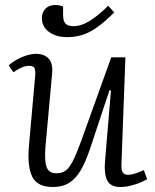

<svg xmlns="http://www.w3.org/2000/svg" viewBox="-20 -736 622 770"><path d="M15 -474Q28 -486 46.5 -496.5Q65 -507 85.5 -513.5Q106 -520 124 -520Q158 -520 175.5 -500.5Q193 -481 189 -441L162 -144Q158 -88 167.5 -64.5Q177 -41 206 -41Q227 -41 242 -51Q257 -61 271.5 -89Q286 -117 305 -169L426 -506H483L467 -77Q466 -56 471.5 -45.5Q477 -35 494 -35Q505 -35 521.5 -40Q538 -45 557 -54L570 -17Q561 -12 547.5 -6Q534 0 519 4.5Q504 9 490 11.5Q476 14 464 14Q423 14 410 -12.5Q397 -39 401 -87L425 -373L419 -374L342 -142Q324 -88 304 -53.5Q284 -19 257 -2.5Q230 14 192 14Q130 14 109.5 -27Q89 -68 96 -150L121 -431Q123 -453 118.5 -462.5Q114 -472 96 -472Q82 -472 66 -465Q50 -458 34 -446ZM250 -587Q205 -587 176.5 -608Q148 -629 148 -663Q148 -687 162.5 -701.5Q177 -716 203 -716Q211 -716 217.5 -714.5Q224 -713 233 -710V-677Q233 -651 243 -641Q253 -631 274 -631Q307 -631 342.5 -654Q378 -677 414 -713L438 -686Q401 -649 370 -627Q339 -605 310 -596Q281 -587 250 -587Z"/></svg>

Font: Literata 24pt Light
Style: Italic
Weight: 300
Italic angle: -2°
Designer: Latin by Veronika Burian and Jose Scaglione. Greek by Irene Vlachou. Cyrillic by Vera Evstafieva
Foundry: TypeTogether
Version: Version 3.103;gftools[0.9.29]